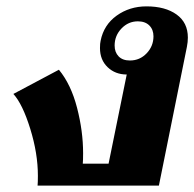

<svg xmlns="http://www.w3.org/2000/svg" viewBox="-20 -583 610 603"><path d="M99 -31Q99 -101 75 -178.5Q51 -256 22 -288L165 -364Q203 -318 222 -244.5Q241 -171 241 -102Q241 -79 240 -69H321L378 -349Q342 -349 318 -372Q294 -395 294 -432Q294 -447 296 -455Q306 -505 346.5 -534Q387 -563 440 -563Q499 -563 534.5 -537.5Q570 -512 570 -465Q570 -451 567 -436L479 0H98Q99 -10 99 -31ZM462 -469Q462 -490 449 -503Q436 -516 413 -516Q383 -516 361.5 -493.5Q340 -471 340 -440Q340 -419 352.5 -406Q365 -393 388 -393Q419 -393 440.5 -415.5Q462 -438 462 -469Z"/></svg>

Font: Taviraj
Style: Bold Italic
Weight: 700
Italic angle: -12°
Designer: Katatrad Team
Foundry: CadsonDemak
Version: Version 1.001